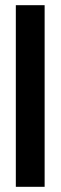

<svg xmlns="http://www.w3.org/2000/svg" viewBox="-20 -720 236 740"><path d="M41 0H152V-700H41Z"/></svg>

Font: Advent Pro Expanded
Style: Bold
Weight: 700
Width: 7
Designer: VivaRado, Andreas Kalpakidis
Foundry: VivaRado, Andreas Kalpakidis
Version: Version 3.000